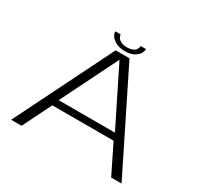

<svg xmlns="http://www.w3.org/2000/svg" viewBox="-164 -966 1187 1157"><g transform="rotate(30 430.0 -388.0)"><path d="M45.5 0H118L217 -199.5H643.5L741.5 0H814L478 -677.5H382ZM234.5 -245.5 429.5 -638.5H431L626 -245.5ZM429.5 -700.5Q465 -700.5 488.8 -711.5Q512.5 -722.5 524.5 -739.5Q536.5 -756.5 536.5 -775.5H499.5Q499.5 -764.5 493.2 -753.2Q487 -742 471.8 -734.5Q456.5 -727 429.5 -727Q405 -727 389.8 -734.8Q374.5 -742.5 367.2 -753.5Q360 -764.5 360 -775.5H323Q323 -756.5 336.5 -739.5Q350 -722.5 373.8 -711.5Q397.5 -700.5 429.5 -700.5Z"/></g></svg>

Font: Anybody Expanded Light
Style: Regular
Weight: 300
Width: 7
Version: Version 1.113;gftools[0.9.25]